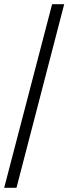

<svg xmlns="http://www.w3.org/2000/svg" viewBox="-20 -780 328 921"><path d="M0 121 230 -760H288L59 121Z"/></svg>

Font: Noto Serif Ethiopic
Style: Regular
Weight: 400
Designer: Monotype Design Team
Foundry: Monotype Imaging Inc.
Version: Version 2.102